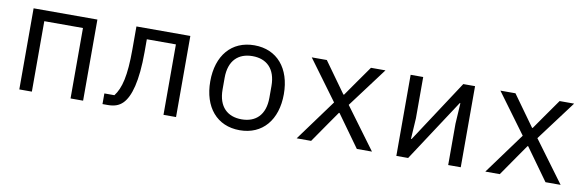

<svg xmlns="http://www.w3.org/2000/svg" viewBox="-43 -860 3686 1203"><g transform="rotate(10 1800.5 -258.0)"><path d="M96.9 0H176.8V-448.2H422.9V0H502.8V-516H96.9Z M626.1 0H657.3C699.2 0 729 -8.9 754.3 -34.1C799 -78.8 829.2 -181.1 829.2 -366.8V-448.2H1014.2V0H1094.1V-516H751.1V-369C751.1 -201 730.1 -120 690 -67.8H626.1Z M1500.4 12.1C1645.2 12.1 1734.4 -94.1 1734.4 -258.2C1734.4 -421.9 1645.2 -528.1 1500.4 -528.1C1355.1 -528.1 1266.3 -421.9 1266.3 -258.2C1266.3 -94.1 1355.1 12.1 1500.4 12.1ZM1351.2 -220.9V-295.1C1351.2 -405.9 1411.2 -459.2 1500.4 -459.2C1589.1 -459.2 1649.1 -405.9 1649.1 -295.1V-220.9C1649.1 -110.1 1589.1 -57.2 1500.4 -57.2C1411.2 -57.2 1351.2 -110.1 1351.2 -220.9Z M1953.5 0 2037.3 -121.1 2094.5 -203.1H2098.4L2244.3 0H2340.6L2146.3 -263.1L2335.6 -516H2243.3L2166.5 -407L2106.5 -321H2102.3L1962.4 -516H1866.5L2053.3 -262.1L1861.5 0Z M2495.7 0H2570.7L2829.5 -394.9H2833.5L2825.6 -263.1V0H2905.5V-516H2830.6L2571.7 -121.1H2567.5L2575.6 -252.8V-516H2495.7Z M3153.8 0 3237.6 -121.1 3294.7 -203.1H3298.7L3444.6 0H3540.8L3346.6 -263.1L3535.9 -516H3443.5L3366.8 -407L3306.8 -321H3302.6L3162.6 -516H3066.8L3253.6 -262.1L3061.8 0Z"/></g></svg>

Font: Margiela Mono
Style: Regular
Weight: 400
Designer: Mike Abbink, Paul van der Laan, Pieter van Rosmalen
Foundry: Bold Monday
Version: Version 2.003 2021